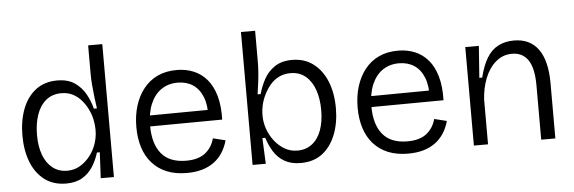

<svg xmlns="http://www.w3.org/2000/svg" viewBox="-47 -842 2990 1000"><g transform="rotate(-5 1448.0 -341.5)"><path d="M263 12Q196 12 150 -23Q104 -58 80.5 -118.5Q57 -179 57 -257Q57 -334 80.5 -395.5Q104 -457 150 -492Q196 -527 262 -527Q318 -527 353.5 -502.5Q389 -478 409.5 -441Q430 -404 440 -364H456Q452 -392 448 -424Q444 -456 441.5 -487.5Q439 -519 439 -544V-695H513V-255V0H444L451 -135H436Q424 -95 402.5 -61.5Q381 -28 347 -8Q313 12 263 12ZM274 -54Q312 -54 342.5 -72.5Q373 -91 395 -120Q417 -149 428 -183Q439 -217 439 -249V-259Q439 -280 433.5 -306.5Q428 -333 415.5 -359.5Q403 -386 383.5 -409Q364 -432 338 -445.5Q312 -459 278 -459Q230 -459 197.5 -432Q165 -405 149 -358.5Q133 -312 133 -253Q133 -193 149.5 -148.5Q166 -104 198 -79Q230 -54 274 -54Z M894 12Q834 12 789 -6.5Q744 -25 713 -60Q682 -95 667 -143Q652 -191 652 -249Q652 -309 667.5 -359.5Q683 -410 713 -448Q743 -486 786.5 -506.5Q830 -527 887 -527Q935 -527 975 -510.5Q1015 -494 1044 -460Q1073 -426 1088 -373.5Q1103 -321 1101 -249L697 -246V-303L1055 -306L1030 -263Q1034 -329 1016.5 -373Q999 -417 965.5 -439Q932 -461 886 -461Q837 -461 800.5 -436Q764 -411 744 -363.5Q724 -316 724 -250Q724 -155 766.5 -103.5Q809 -52 896 -52Q929 -52 954 -59.5Q979 -67 996.5 -81Q1014 -95 1026 -114Q1038 -133 1044 -156L1109 -140Q1099 -104 1080.5 -75.5Q1062 -47 1035 -27.5Q1008 -8 973 2Q938 12 894 12Z M1489 12Q1439 12 1404.5 -8Q1370 -28 1349 -62Q1328 -96 1316 -135H1301L1307 0H1238V-253V-695H1312V-536Q1312 -510 1310 -480.5Q1308 -451 1304 -421.5Q1300 -392 1296 -364H1312Q1323 -404 1343 -441Q1363 -478 1399 -502.5Q1435 -527 1490 -527Q1555 -527 1601 -492Q1647 -457 1671.5 -396.5Q1696 -336 1696 -257Q1696 -180 1672 -119Q1648 -58 1602.5 -23Q1557 12 1489 12ZM1478 -54Q1522 -54 1554 -78.5Q1586 -103 1602.5 -148Q1619 -193 1619 -254Q1619 -312 1603 -358.5Q1587 -405 1555 -432Q1523 -459 1476 -459Q1442 -459 1415 -445.5Q1388 -432 1369 -409Q1350 -386 1337 -359.5Q1324 -333 1318 -306.5Q1312 -280 1312 -259V-249Q1312 -217 1323.5 -183Q1335 -149 1357 -120Q1379 -91 1409.5 -72.5Q1440 -54 1478 -54Z M2051 12Q1991 12 1946 -6.5Q1901 -25 1870 -60Q1839 -95 1824 -143Q1809 -191 1809 -249Q1809 -309 1824.5 -359.5Q1840 -410 1870 -448Q1900 -486 1943.5 -506.5Q1987 -527 2044 -527Q2092 -527 2132 -510.5Q2172 -494 2201 -460Q2230 -426 2245 -373.5Q2260 -321 2258 -249L1854 -246V-303L2212 -306L2187 -263Q2191 -329 2173.5 -373Q2156 -417 2122.5 -439Q2089 -461 2043 -461Q1994 -461 1957.5 -436Q1921 -411 1901 -363.5Q1881 -316 1881 -250Q1881 -155 1923.5 -103.5Q1966 -52 2053 -52Q2086 -52 2111 -59.5Q2136 -67 2153.5 -81Q2171 -95 2183 -114Q2195 -133 2201 -156L2266 -140Q2256 -104 2237.5 -75.5Q2219 -47 2192 -27.5Q2165 -8 2130 2Q2095 12 2051 12Z M2395 0V-322V-515H2466L2454 -349H2469Q2484 -410 2507.5 -449.5Q2531 -489 2567 -508Q2603 -527 2650 -527Q2734 -527 2777.5 -466.5Q2821 -406 2821 -289V0H2747V-284Q2747 -373 2718.5 -416Q2690 -459 2634 -459Q2585 -459 2548.5 -427Q2512 -395 2492 -343.5Q2472 -292 2469 -233V0Z"/></g></svg>

Font: Bricolage Grotesque 96pt ExtraBold Light
Style: Regular
Weight: 300
Version: Version 1.001;gftools[0.9.33.dev8+g029e19f]